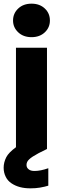

<svg xmlns="http://www.w3.org/2000/svg" viewBox="-26 -821 341 1058"><path d="M240.2 202.1Q224.1 207.5 193.8 212.9Q170.9 216.8 142.1 216.8Q109.4 216.8 84 210Q58.1 203.1 37.1 189Q16.1 174.8 5.9 153.8Q-5.9 130.9 -5.9 103Q-5.9 73.7 8.8 44.9Q22 19.5 62 -9.8V-558.1H232.9V0L187 22.9Q148.4 43.5 134.8 57.1Q120.1 70.3 120.1 87.9Q120.1 103 131.8 111.8Q142.6 121.1 164.1 121.1Q197.3 121.1 240.2 106ZM45.9 -708Q45.9 -747.1 74.2 -773.9Q102.5 -800.8 147.9 -800.8Q192.9 -800.8 221.2 -773.9Q249 -747.6 249 -708Q249 -669.4 221.2 -643.1Q192.9 -616.2 147.9 -616.2Q102.5 -616.2 74.2 -643.1Q45.9 -669.9 45.9 -708Z"/></svg>

Font: PoppinsZ
Style: Bold
Weight: 700
Designer: Ninad Kale (Devanagari), Jonny Pinhorn (Latin)
Foundry: Indian Type Foundry
Version: Version 3.002;FEAKit 1.0